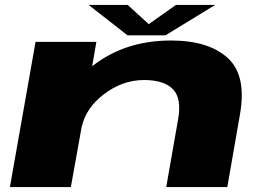

<svg xmlns="http://www.w3.org/2000/svg" viewBox="-20 -755 1076 775"><path d="M20 0 123.5 -586H369L352 -487.5Q483.5 -591.5 670 -591.5Q821.5 -591.5 899 -521.2Q976.5 -451 948.5 -292.5L897.5 0H651L699 -274Q714 -358.5 677.8 -395.2Q641.5 -432 561.5 -432Q473.5 -432 398 -373.5Q327 -319 309.5 -242L266 0ZM494.5 -612.5 338 -735H495.5L580.5 -657.5L690 -735H848.5L648 -612.5Z"/></svg>

Font: Anybody UltraExpanded ExtraBold
Style: Italic
Weight: 800
Width: 9
Italic angle: -10°
Designer: Tyler Finck
Foundry: Etcetera Type Company
Version: Version 1.010; ttfautohint (v1.8.3) -l 8 -r 50 -G 200 -x 14 